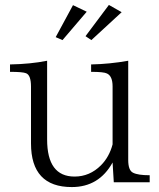

<svg xmlns="http://www.w3.org/2000/svg" viewBox="-20 -756 649 786"><path d="M445.8 -9.8 440.9 -90.8Q385.3 9.8 273.9 9.8Q106.9 9.8 106.9 -168.9V-401.4Q106.9 -448.2 86.9 -456.1Q73.2 -461.9 21 -461.9V-492.2Q105.5 -493.7 172.9 -507.3V-185.1Q172.9 -33.2 285.2 -33.2Q347.2 -33.2 393.1 -79.1Q427.2 -113.3 440.9 -165V-402.3Q440.9 -444.3 418 -455.1Q405.3 -461.9 353 -461.9V-492.2Q428.7 -493.7 504.9 -507.3V-101.1Q504.9 -58.1 524.9 -48.8Q544.9 -38.6 592.8 -38.6V-9.8ZM425.8 -735.8 478 -706.1 354 -591.8 330.1 -607.9ZM278.8 -734.9 335 -708 235.8 -591.8 208 -604Z"/></svg>

Font: I.Ming
Style: Regular
Weight: 400
Designer: Ichiten Fonts Project
Version: Version 5.10 Mar 24, 2018